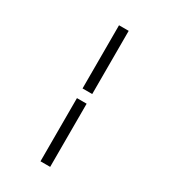

<svg xmlns="http://www.w3.org/2000/svg" viewBox="-239 -969 1091 1237"><g transform="rotate(30 306.0 -350.0)"><path d="M342 -314V156H270V-314ZM270 -386V-856H342V-386Z"/></g></svg>

Font: Space Mono
Style: Regular
Weight: 400
Monospace: yes
Designer: Colophon Foundry / Benjamin Critton
Foundry: Colophon Foundry
Version: Version 1.000;PS 1.003;hotconv 1.0.81;makeotf.lib2.5.63406